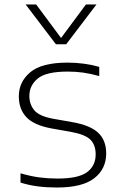

<svg xmlns="http://www.w3.org/2000/svg" viewBox="-20 -828 540 857"><path d="M234.5 9Q189.5 9 149.8 4Q110 -1 71.5 -13V-54.5Q118 -41 156.8 -36Q195.5 -31 237 -31Q330 -31 368.5 -59.5Q407 -88 407 -139Q407 -181 383.5 -204.5Q360 -228 296 -239.5L211 -254.5Q131.5 -269 97.8 -305Q64 -341 64 -398Q64 -462.5 115 -505.5Q166 -548.5 282 -548.5Q355 -548.5 423 -529.5V-488.5Q383.5 -499.5 350.8 -504Q318 -508.5 282 -508.5Q186 -508.5 148.5 -477.5Q111 -446.5 111 -399.5Q111 -363.5 132.5 -336.5Q154 -309.5 217 -298L302 -283Q382.5 -269 418.2 -235.5Q454 -202 454 -143Q454 -74 400.8 -32.5Q347.5 9 234.5 9ZM229.5 -630.5 94.5 -808H141.5L252.5 -658.5L363.5 -808H410.5L275.5 -630.5Z"/></svg>

Font: Encode Sans Expanded Expanded ExtraLight
Style: Regular
Weight: 200
Width: 7
Designer: Multiple Designers
Foundry: Impallari Type
Version: Version 3.000; ttfautohint (v1.8.3) -l 8 -r 50 -G 200 -x 14 